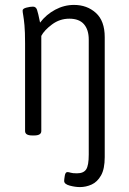

<svg xmlns="http://www.w3.org/2000/svg" viewBox="-20 -549 525 781"><path d="M305 212Q286 212 263.5 206Q241 200 241 187Q241 181 243.5 166Q246 151 254 151Q260 151 267.5 153.5Q275 156 293 156Q320 156 330.5 140Q341 124 341 80V-388Q341 -428 321.5 -450.5Q302 -473 262 -473Q223 -473 191.5 -449.5Q160 -426 148 -403V-16Q148 2 119 2H111Q82 2 82 -16V-373Q82 -420 79.5 -446.5Q77 -473 74.5 -486.5Q72 -500 72 -506Q72 -514 87.5 -518Q103 -522 114 -522Q126 -522 130.5 -509.5Q135 -497 143 -457Q168 -490 204.5 -509.5Q241 -529 281 -529Q334 -529 370 -496.5Q406 -464 406 -398V90Q406 138 391 164.5Q376 191 353 201.5Q330 212 305 212Z"/></svg>

Font: Asap Condensed Light
Style: Regular
Weight: 300
Width: 3
Designer: Pablo Cosgaya
Foundry: Omnibus-Type
Version: Version 3.001; ttfautohint (v1.8.4.7-5d5b)